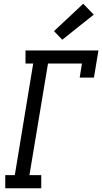

<svg xmlns="http://www.w3.org/2000/svg" viewBox="-20 -1004 545 1024"><path d="M8 0V-70H59L157 -665H116V-735H505L481 -590H405L417 -665H236L137 -70H200V0ZM312 -792 268 -838 424 -984 480 -926Z"/></svg>

Font: Iosevka Slab
Style: Italic
Weight: 400
Italic angle: -9°
Monospace: yes
Designer: Belleve Invis
Foundry: Belleve Invis
Version: Version 11.1.0; ttfautohint (v1.8.3)